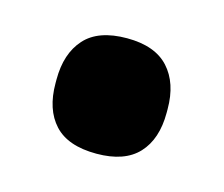

<svg xmlns="http://www.w3.org/2000/svg" viewBox="-43 -212 324 278"><g transform="rotate(15 119.0 -73.5)"><path d="M119 13.5Q76 13.5 55.8 -8.5Q35.5 -30.5 35.5 -70V-75.5Q35.5 -114.5 55.8 -137Q76 -159.5 119 -159.5Q161 -159.5 181.5 -137Q202 -114.5 202 -75.5V-70Q202 -30.5 181.5 -8.5Q161 13.5 119 13.5Z"/></g></svg>

Font: Anek Bangla Medium
Style: Bold
Weight: 700
Version: Version 1.003